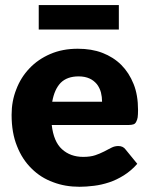

<svg xmlns="http://www.w3.org/2000/svg" viewBox="-20 -715 579 743"><path d="M182.1 -321.3H375Q375 -339.8 370.6 -357.4Q365.7 -375 355 -389.2Q342.8 -403.8 326.7 -411.1Q308.6 -419.4 284.2 -419.4Q239.7 -419.4 214.8 -394.5Q190.4 -369.1 182.1 -321.3ZM479 -231.4H180.2Q187.5 -167 219.7 -137.7Q252.4 -107.9 301.8 -107.9Q329.6 -107.9 348.6 -114.3Q364.7 -119.6 383.3 -128.9Q388.7 -131.8 398.7 -137Q408.7 -142.1 411.6 -143.6Q423.8 -149.9 438 -149.9Q456.1 -149.9 465.8 -136.7L511.2 -81.1Q488.8 -55.2 459.5 -36.6Q430.7 -18.6 402.3 -9.3Q372.6 0.5 344.2 3.9Q313 7.8 288.1 7.8Q231.9 7.8 186 -9.8Q137.7 -27.3 102.5 -62.5Q65.9 -98.1 45.9 -149.4Q24.9 -200.7 24.9 -270.5Q24.9 -323.7 43 -369.1Q60.5 -415.5 94.2 -450.7Q127 -485.4 174.3 -505.9Q221.7 -526.4 280.8 -526.4Q334.5 -526.4 375.5 -510.7Q418.9 -494.1 449.2 -463.9Q479.5 -433.6 497.1 -389.6Q514.2 -347.2 514.2 -289.1Q514.2 -271.5 512.7 -260.7Q511.2 -251.5 506.8 -243.2Q502.9 -235.8 496.6 -233.9Q489.3 -231.4 479 -231.4ZM129.9 -600.6V-695.3H439.9V-600.6Z"/></svg>

Font: Lato-ExtraBold
Style: Regular
Weight: 500
Designer: Lukasz Dziedzic with Adam Twardoch and Botio Nikoltchev
Foundry: tyPoland Lukasz Dziedzic
Version: ""